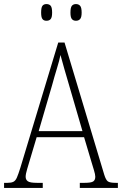

<svg xmlns="http://www.w3.org/2000/svg" viewBox="-22 -923 599 943"><path d="M-2 0V-25H15Q33 -25 43.5 -30Q54 -35 61 -51Q68 -67 78 -99L264 -714H295L490 -65Q498 -39 508 -32Q518 -25 546 -25H557V0H370V-25H394Q426 -25 436 -32Q446 -39 446 -55Q446 -66 439.5 -87Q433 -108 428 -125L391 -249H158L124 -135Q119 -118 111.5 -93Q104 -68 104 -55Q104 -40 115 -32.5Q126 -25 159 -25H188V0ZM168 -279H383L321 -492Q306 -543 294 -584.5Q282 -626 275 -653Q270 -627 257.5 -586.5Q245 -546 234 -505ZM351 -821Q338 -821 331 -829.5Q324 -838 324 -861Q324 -886 331 -894.5Q338 -903 351 -903Q364 -903 371.5 -894.5Q379 -886 379 -861Q379 -838 371.5 -829.5Q364 -821 351 -821ZM206 -821Q193 -821 186.5 -829.5Q180 -838 180 -861Q180 -886 186.5 -894.5Q193 -903 206 -903Q220 -903 227 -894.5Q234 -886 234 -861Q234 -838 227 -829.5Q220 -821 206 -821Z"/></svg>

Font: Noto Serif Lao Condensed ExtraLight
Style: Regular
Weight: 200
Width: 3
Designer: Monotype Design Team
Foundry: Monotype Imaging Inc.
Version: Version 2.003; ttfautohint (v1.8.4.7-5d5b)